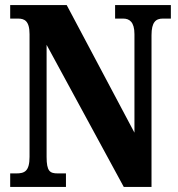

<svg xmlns="http://www.w3.org/2000/svg" viewBox="-20 -734 700 754"><path d="M20 0H239V-53H207C176 -53 163 -61 163 -118V-558L466 0H575V-596C575 -647 592 -661 619 -661H651V-714H432V-661H464C488 -661 508 -648 508 -600V-213L242 -714H20V-661H51C75 -661 96 -653 96 -600V-118C96 -61 76 -53 44 -53H20Z"/></svg>

Font: Noto Serif Georgian ExtraCondensed ExtraBold
Style: Regular
Weight: 800
Width: 2
Designer: Monotype Design Team, Akaki Razmadze
Foundry: Google LLC
Version: Version 2.003